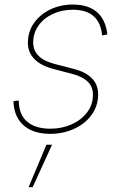

<svg xmlns="http://www.w3.org/2000/svg" viewBox="-20 -568 526 830"><path d="M197.8 10.7Q148.9 10.7 114.5 -5.1Q80.1 -21 60.8 -50.5Q41.5 -80.1 38.6 -121.1Q38.6 -125.5 38.8 -125.5Q39.1 -125.5 38.6 -130.9L61 -133.3Q61.5 -73.2 96.9 -42.5Q132.3 -11.7 197.8 -11.7Q248 -11.7 289.8 -30.5Q331.5 -49.3 356.7 -82.5Q381.8 -115.7 381.8 -159.2Q381.8 -192.9 359.4 -214.8Q336.9 -236.8 292.5 -248.5L210 -270Q156.2 -284.2 128.4 -313Q100.6 -341.8 100.6 -383.3Q100.6 -431.6 127.2 -469Q153.8 -506.3 197.8 -527.3Q241.7 -548.3 294.9 -548.3Q359.9 -548.3 397.5 -517.1Q435.1 -485.8 443.4 -424.8Q443.4 -422.4 443.4 -422.1Q443.4 -421.9 443.4 -418.9L421.4 -415Q416 -470.7 384.5 -498.3Q353 -525.9 294.9 -525.9Q247.1 -525.9 208 -507.6Q168.9 -489.3 146.2 -457Q123.5 -424.8 123.5 -384.3Q123.5 -350.1 146.5 -326.9Q169.4 -303.7 216.3 -291.5L299.3 -270Q350.6 -256.8 377.4 -229.2Q404.3 -201.7 404.3 -160.2Q404.3 -121.6 387.7 -90.3Q371.1 -59.1 342.3 -36.4Q313.5 -13.7 276.1 -1.5Q238.8 10.7 197.8 10.7ZM103.5 241.2 180.7 57.6H205.1L121.1 241.2Z"/></svg>

Font: Inter 17pt Thin
Style: Italic
Weight: 250
Italic angle: -9.3988°
Version: Version 4.001;git-66647c0bb